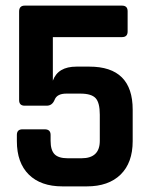

<svg xmlns="http://www.w3.org/2000/svg" viewBox="-20 -663 535 683"><path d="M335 -255Q335 -298 320 -314Q305 -330 266 -330H216Q183 -330 174.5 -308.5Q166 -287 146 -287H68Q48 -287 48 -307V-622Q48 -643 68 -643H414Q434 -643 434 -623V-551Q434 -531 414 -531H168V-376Q186 -426 252 -426H298Q452 -426 452 -273V-161Q452 -84 409 -42Q366 0 289 0H202Q125 0 82.5 -42Q40 -84 40 -161V-183Q40 -203 60 -203H139Q160 -203 160 -183V-162Q160 -129 174 -114.5Q188 -100 221 -100H270Q335 -100 335 -162Z"/></svg>

Font: Rajdhani
Style: Bold
Weight: 700
Designer: Satya Rajpurohit, Jyotish Sonowal
Foundry: Indian Type Foundry
Version: Version 1.201 February 1, 2022